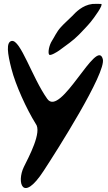

<svg xmlns="http://www.w3.org/2000/svg" viewBox="-20 -938 548 975"><path d="M450 -918C398 -912 364 -875 346 -856C325 -835 305 -818 289 -800C267 -776 257 -751 244 -731C229 -708 222 -669 230 -660C237 -654 270 -674 281 -682C316 -708 352 -732 382 -763C401 -783 423 -805 441 -827C459 -849 506 -914 494 -918C491 -918 455 -919 450 -918ZM38 -589C59 -506 115 -384 161 -310C195 -268 126 -141 101 -90C64 -14 93 97 202 -71C265 -167 521 -569 502 -638C472 -750 288 -339 220 -436C143 -544 84 -739 39 -730C10 -724 18 -666 38 -589Z"/></svg>

Font: Carybe
Style: Regular
Weight: 400
Designer: Genilson Lima Santos
Foundry: Genilson Lima Santos
Version: Version 1.010;PS 001.010;hotconv 1.0.70;makeotf.lib2.5.58329